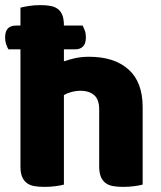

<svg xmlns="http://www.w3.org/2000/svg" viewBox="-20 -723 631 751"><path d="M538 -1Q528 2 506.5 5Q485 8 462 8Q440 8 422.5 5Q405 2 393 -7Q381 -16 374.5 -31.5Q368 -47 368 -72V-294Q368 -335 347.5 -351.5Q327 -368 297 -368Q277 -368 259 -363Q241 -358 230 -351V-1Q220 2 198.5 5Q177 8 154 8Q132 8 114.5 5Q97 2 85 -7Q73 -16 66.5 -31.5Q60 -47 60 -72V-530H13Q8 -538 4 -550Q0 -562 0 -576Q0 -601 11 -612Q22 -623 42 -623H60V-693Q70 -696 92 -699.5Q114 -703 137 -703Q159 -703 176.5 -700Q194 -697 206 -688Q218 -679 224 -663.5Q230 -648 230 -623H303Q307 -616 311.5 -604Q316 -592 316 -578Q316 -553 305 -541.5Q294 -530 274 -530H230V-483Q243 -488 269.5 -494.5Q296 -501 328 -501Q427 -501 482.5 -451.5Q538 -402 538 -304Z"/></svg>

Font: Baloo
Style: Regular
Weight: 400
Designer: Sarang Kulkarni and Ek Type
Foundry: Ek Type
Version: Version 1.443;PS 1.000;hotconv 16.6.51;makeotf.lib2.5.65220;